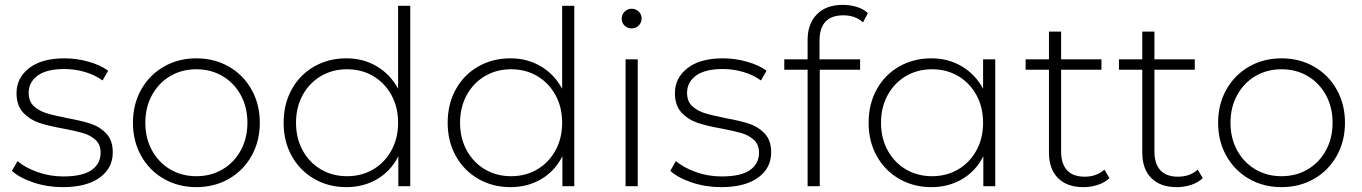

<svg xmlns="http://www.w3.org/2000/svg" viewBox="-20 -766 5603 790"><path d="M29 -63 52 -103Q84 -76 134.5 -58Q185 -40 240 -40Q319 -40 356.5 -66Q394 -92 394 -138Q394 -171 373.5 -190Q353 -209 323 -218Q293 -227 240 -237Q178 -248 140 -261Q102 -274 75 -303Q48 -332 48 -383Q48 -445 99.5 -485.5Q151 -526 246 -526Q296 -526 345 -512Q394 -498 425 -475L402 -435Q370 -458 329 -470Q288 -482 245 -482Q172 -482 135 -455Q98 -428 98 -384Q98 -349 119 -329.5Q140 -310 170.5 -300.5Q201 -291 256 -280Q317 -269 354.5 -256.5Q392 -244 418 -216Q444 -188 444 -139Q444 -74 390 -35Q336 4 238 4Q175 4 118 -15Q61 -34 29 -63Z M527 -261Q527 -337 561 -397.5Q595 -458 654.5 -492Q714 -526 788 -526Q862 -526 921.5 -492Q981 -458 1015 -397.5Q1049 -337 1049 -261Q1049 -185 1015 -124.5Q981 -64 921.5 -30Q862 4 788 4Q714 4 654.5 -30Q595 -64 561 -124.5Q527 -185 527 -261ZM998 -261Q998 -325 970.5 -375Q943 -425 895.5 -453Q848 -481 788 -481Q728 -481 680.5 -453Q633 -425 605.5 -375Q578 -325 578 -261Q578 -197 605.5 -147Q633 -97 680.5 -69Q728 -41 788 -41Q848 -41 895.5 -69Q943 -97 970.5 -147Q998 -197 998 -261Z M1668 -742V0H1619V-123Q1588 -62 1532 -29Q1476 4 1405 4Q1332 4 1273 -30Q1214 -64 1180.5 -124Q1147 -184 1147 -261Q1147 -338 1180.5 -398.5Q1214 -459 1273 -492.5Q1332 -526 1405 -526Q1475 -526 1530.5 -493Q1586 -460 1618 -401V-742ZM1618 -261Q1618 -325 1590.5 -375Q1563 -425 1515.5 -453Q1468 -481 1408 -481Q1348 -481 1300.5 -453Q1253 -425 1225.5 -375Q1198 -325 1198 -261Q1198 -197 1225.5 -147Q1253 -97 1300.5 -69Q1348 -41 1408 -41Q1468 -41 1515.5 -69Q1563 -97 1590.5 -147Q1618 -197 1618 -261Z M2343 -742V0H2294V-123Q2263 -62 2207 -29Q2151 4 2080 4Q2007 4 1948 -30Q1889 -64 1855.5 -124Q1822 -184 1822 -261Q1822 -338 1855.5 -398.5Q1889 -459 1948 -492.5Q2007 -526 2080 -526Q2150 -526 2205.5 -493Q2261 -460 2293 -401V-742ZM2293 -261Q2293 -325 2265.5 -375Q2238 -425 2190.5 -453Q2143 -481 2083 -481Q2023 -481 1975.5 -453Q1928 -425 1900.5 -375Q1873 -325 1873 -261Q1873 -197 1900.5 -147Q1928 -97 1975.5 -69Q2023 -41 2083 -41Q2143 -41 2190.5 -69Q2238 -97 2265.5 -147Q2293 -197 2293 -261Z M2554 -522H2604V0H2554ZM2538 -689Q2538 -706 2550 -718Q2562 -730 2579 -730Q2596 -730 2608 -718.5Q2620 -707 2620 -690Q2620 -673 2608 -661Q2596 -649 2579 -649Q2562 -649 2550 -660.5Q2538 -672 2538 -689Z M2738 -63 2761 -103Q2793 -76 2843.5 -58Q2894 -40 2949 -40Q3028 -40 3065.5 -66Q3103 -92 3103 -138Q3103 -171 3082.5 -190Q3062 -209 3032 -218Q3002 -227 2949 -237Q2887 -248 2849 -261Q2811 -274 2784 -303Q2757 -332 2757 -383Q2757 -445 2808.5 -485.5Q2860 -526 2955 -526Q3005 -526 3054 -512Q3103 -498 3134 -475L3111 -435Q3079 -458 3038 -470Q2997 -482 2954 -482Q2881 -482 2844 -455Q2807 -428 2807 -384Q2807 -349 2828 -329.5Q2849 -310 2879.5 -300.5Q2910 -291 2965 -280Q3026 -269 3063.5 -256.5Q3101 -244 3127 -216Q3153 -188 3153 -139Q3153 -74 3099 -35Q3045 4 2947 4Q2884 4 2827 -15Q2770 -34 2738 -63Z M3352 -598V-522H3519V-479H3353V0H3303V-479H3207V-522H3303V-602Q3303 -668 3341 -707Q3379 -746 3448 -746Q3478 -746 3505.5 -737.5Q3533 -729 3551 -712L3531 -674Q3499 -703 3450 -703Q3352 -703 3352 -598Z M4075 -522V0H4026V-123Q3995 -62 3939 -29Q3883 4 3812 4Q3739 4 3680 -30Q3621 -64 3587.5 -124Q3554 -184 3554 -261Q3554 -338 3587.5 -398.5Q3621 -459 3680 -492.5Q3739 -526 3812 -526Q3882 -526 3937.5 -493Q3993 -460 4025 -401V-522ZM4025 -261Q4025 -325 3997.5 -375Q3970 -425 3922.5 -453Q3875 -481 3815 -481Q3755 -481 3707.5 -453Q3660 -425 3632.5 -375Q3605 -325 3605 -261Q3605 -197 3632.5 -147Q3660 -97 3707.5 -69Q3755 -41 3815 -41Q3875 -41 3922.5 -69Q3970 -97 3997.5 -147Q4025 -197 4025 -261Z M4545 -33Q4526 -15 4497.5 -5.5Q4469 4 4438 4Q4370 4 4333 -33.5Q4296 -71 4296 -138V-479H4200V-522H4296V-636H4346V-522H4512V-479H4346V-143Q4346 -92 4370.5 -65.5Q4395 -39 4443 -39Q4492 -39 4524 -68Z M4929 -33Q4910 -15 4881.5 -5.5Q4853 4 4822 4Q4754 4 4717 -33.5Q4680 -71 4680 -138V-479H4584V-522H4680V-636H4730V-522H4896V-479H4730V-143Q4730 -92 4754.5 -65.5Q4779 -39 4827 -39Q4876 -39 4908 -68Z M4992 -261Q4992 -337 5026 -397.5Q5060 -458 5119.5 -492Q5179 -526 5253 -526Q5327 -526 5386.5 -492Q5446 -458 5480 -397.5Q5514 -337 5514 -261Q5514 -185 5480 -124.5Q5446 -64 5386.5 -30Q5327 4 5253 4Q5179 4 5119.5 -30Q5060 -64 5026 -124.5Q4992 -185 4992 -261ZM5463 -261Q5463 -325 5435.5 -375Q5408 -425 5360.5 -453Q5313 -481 5253 -481Q5193 -481 5145.5 -453Q5098 -425 5070.5 -375Q5043 -325 5043 -261Q5043 -197 5070.5 -147Q5098 -97 5145.5 -69Q5193 -41 5253 -41Q5313 -41 5360.5 -69Q5408 -97 5435.5 -147Q5463 -197 5463 -261Z"/></svg>

Font: Idrija Light
Style: Regular
Weight: 300
Designer: Julieta Ulanovsky
Foundry: Julieta Ulanovsky
Version: Version 7.200